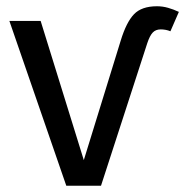

<svg xmlns="http://www.w3.org/2000/svg" viewBox="-20 -594 592 614"><path d="M451 -456 303 0H192L10 -527H110L248 -82L366 -464Q384 -523 408.5 -548.5Q433 -574 482 -574Q500 -574 517.5 -569Q535 -564 552 -556L525 -494Q518 -497 510 -498.5Q502 -500 494 -500Q478 -500 468.5 -490Q459 -480 451 -456Z"/></svg>

Font: Fira Sans Variable
Style: Regular
Weight: 400
Designer: Carrois Corporate & Edenspiekermann AG
Foundry: Carrois Corporate GbR & Edenspiekermann AG
Version: Version 4.202